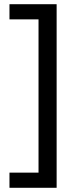

<svg xmlns="http://www.w3.org/2000/svg" viewBox="-20 -734 369 912"><path d="M25 86H163V-642H25V-714H249V158H25Z"/></svg>

Font: Noto Sans Yi
Style: Regular
Weight: 400
Designer: Monotype Design Team
Foundry: Monotype Imaging Inc.
Version: Version 2.002; ttfautohint (v1.8.4.7-5d5b)